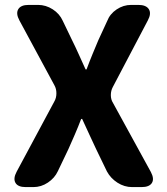

<svg xmlns="http://www.w3.org/2000/svg" viewBox="-20 -763 682 783"><path d="M85 0Q53 0 43 -17.5Q33 -35 48 -63L202 -350Q210 -364 210 -382.5Q210 -401 202 -415L59 -680Q44 -708 54.5 -725.5Q65 -743 97 -743H135Q167 -743 195 -725Q223 -707 236 -678L274 -599Q287 -573 300 -544Q313 -515 329 -480H333Q346 -515 358 -544Q370 -573 381 -599L417 -677Q428 -706 455.5 -724.5Q483 -743 515 -743H544Q576 -743 587 -725.5Q598 -708 583 -680L440 -408Q432 -393 432 -375Q432 -357 441 -343L595 -62Q610 -34 599.5 -17Q589 0 557 0H519Q487 0 459 -18Q431 -36 416 -64L372 -155Q358 -184 344.5 -214Q331 -244 315 -278H311Q298 -244 285 -214Q272 -184 259 -155L216 -65Q203 -37 175.5 -18.5Q148 0 116 0Z"/></svg>

Font: Chiron GoRound TC EB
Style: Regular
Weight: 700
Designer: Ryoko NISHIZUKA 西塚涼子 (kana, bopomofo & ideographs); Paul D. Hunt (Latin, Greek & Cyrillic); Sandoll Communications 산돌커뮤니
Foundry: Adobe
Version: Version 1.000;hotconv 1.1.1;makeotfexe 2.6.0